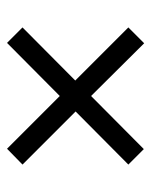

<svg xmlns="http://www.w3.org/2000/svg" viewBox="38 -622 430 546"><g transform="rotate(-90 253.0 -349.0)"><path d="M102 -155 58 -199 209 -349 58 -500 103 -544 253 -394 404 -544 448 -500 297 -350 448 -199 403 -154 253 -305Z"/></g></svg>

Font: Bitter
Style: Regular
Weight: 400
Designer: Sol Matas, and Bitter project Authors
Foundry: Sol Matas
Version: Version 2.001